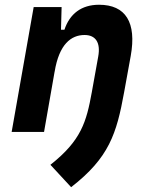

<svg xmlns="http://www.w3.org/2000/svg" viewBox="-20 -547 626 796"><path d="M28.3 0H162.6L206.5 -250.5V-249.5C225.1 -363.8 274.9 -401.9 330.6 -401.9C376 -401.9 397.9 -371.1 387.2 -312.5L360.4 -163.6C338.4 -43 317.4 35.2 189 136.2L274.9 229C432.1 106.9 463.4 7.8 494.6 -164.6L522 -315.4C546.9 -454.1 501 -527.3 390.6 -527.3C317.4 -527.3 269 -489.7 247.1 -423.8H232.9L235.4 -517.6H119.6Z"/></svg>

Font: Cascadia Mono NF
Style: Bold Italic
Weight: 700
Italic angle: -10°
Monospace: yes
Designer: Aaron Bell
Foundry: Saja Typeworks
Version: Version 2404.023